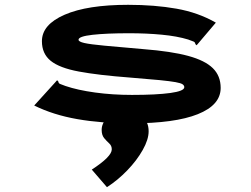

<svg xmlns="http://www.w3.org/2000/svg" viewBox="-20 -502 1040 797"><path d="M524 10Q401 10 301 -7.5Q201 -25 122 -64L210 -161L217 -169L222 -164Q223 -156 229.5 -153.5Q236 -151 252 -145Q302 -128 374.5 -118Q447 -108 528 -108Q629 -108 687 -116Q745 -124 745 -140Q745 -147 738 -152Q731 -157 709 -161Q687 -165 642 -169.5Q597 -174 520 -180Q388 -190 307.5 -205Q227 -220 190.5 -249.5Q154 -279 154 -331Q154 -400 248.5 -441Q343 -482 512 -482Q622 -482 712.5 -466Q803 -450 876 -408L803 -322L796 -314L791 -319Q790 -327 783.5 -329.5Q777 -332 761 -338Q715 -352 651.5 -358Q588 -364 516 -364Q422 -364 364 -357.5Q306 -351 306 -337Q306 -329 330 -323.5Q354 -318 413 -312.5Q472 -307 576 -298Q691 -289 761 -270Q831 -251 863.5 -219Q896 -187 896 -137Q896 -66 801 -28Q706 10 524 10ZM424 275 361 202Q444 148 444 118Q444 103 433.5 93.5Q423 84 412.5 71.5Q402 59 402 37Q402 8 428.5 -16.5Q455 -41 495 -41Q542 -41 569.5 -19Q597 3 597 43Q597 77 572.5 120.5Q548 164 508.5 205Q469 246 424 275Z"/></svg>

Font: Inconsolata UltraExpanded Black
Style: Regular
Weight: 900
Width: 9
Monospace: yes
Designer: Raph Levien, Cyreal, Brenton Simpson
Foundry: Raph Levien, Cyreal, Google
Version: Version 3.001; ttfautohint (v1.8.2.53-6de2)